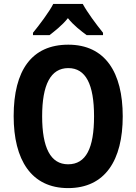

<svg xmlns="http://www.w3.org/2000/svg" viewBox="-20 -1047 698 984"><path d="M404 -1027H253C233 -987 181 -918 149 -879V-867H234C258 -886 298 -916 328 -954C357 -917 397 -887 424 -867H508V-879C471 -925 428 -983 404 -1027ZM609 -451C609 -676 519 -818 330 -818C143 -818 50 -687 50 -452C50 -228 140 -83 329 -83C519 -83 609 -226 609 -451ZM196 -451C196 -612 239 -698 330 -698C420 -698 462 -614 462 -451C462 -288 421 -205 329 -205C239 -205 196 -290 196 -451Z"/></svg>

Font: Noto Sans Kannada UI Condensed
Style: Bold
Weight: 700
Width: 3
Designer: Jelle Bosma - Monotype Design Team
Foundry: Monotype Imaging Inc.
Version: Version 2.005